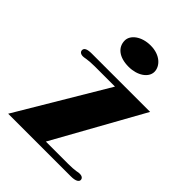

<svg xmlns="http://www.w3.org/2000/svg" viewBox="-218 -875 985 985"><g transform="rotate(45 274.0 -382.5)"><path d="M20 0H474.6C510.3 0 523.9 -10.7 523.9 -22.5C523.9 -34.2 514.6 -42 497.6 -42C493.7 -42 487.8 -42 475.6 -39.1C463.4 -37.1 443.8 -35.6 418.5 -35.6H257.8L528.3 -521.5H105.5C71.8 -521.5 57.1 -513.7 57.1 -498.5C57.1 -487.8 65.9 -479 83 -479C86.9 -479 92.8 -479.5 105 -481.9C117.2 -483.9 137.2 -485.8 162.1 -485.8H309.1ZM286.6 -606.9C350.1 -606.9 398.9 -640.6 398.9 -682.6C398.9 -722.2 359.9 -764.6 289.6 -764.6C223.6 -764.6 177.2 -728.5 177.2 -688.5C177.2 -640.1 216.8 -606.9 286.6 -606.9Z"/></g></svg>

Font: Limelight
Style: Regular
Weight: 400
Designer: Nicole Fally
Foundry: Nicole Fally
Version: Version 1.002